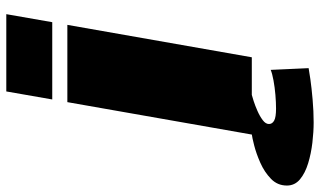

<svg xmlns="http://www.w3.org/2000/svg" viewBox="-341 -597 1016 610"><g transform="rotate(-90 167.0 -292.0)"><path d="M44.5 0 147.5 -586H393L290 0ZM181.5 -780H427L401.5 -634H156ZM83 196.5Q53.5 196.5 19 192.5Q-15.5 188.5 -46.8 179Q-78 169.5 -97.8 153Q-117.5 136.5 -117.5 111.5Q-117.5 81.5 -96 60.8Q-74.5 40 -45 27Q-15.5 14 10.2 7.5Q36 1 45 0H170.5Q166 1 151.2 5.8Q136.5 10.5 119.5 18Q102.5 25.5 90.2 34.8Q78 44 78 54.5Q78 65 88.8 71Q99.5 77 127 77Q146.5 77 170.5 75Q194.5 73 216.2 69Q238 65 250 60L255.5 180.5Q248.5 182 220.8 186Q193 190 155.8 193.2Q118.5 196.5 83 196.5Z"/></g></svg>

Font: Anybody UltraExpanded ExtraBold
Style: Italic
Weight: 800
Width: 9
Italic angle: -10°
Designer: Tyler Finck
Foundry: Etcetera Type Company
Version: Version 1.010; ttfautohint (v1.8.3) -l 8 -r 50 -G 200 -x 14 